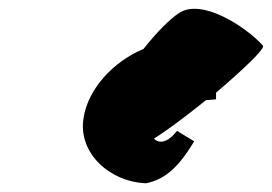

<svg xmlns="http://www.w3.org/2000/svg" viewBox="-20 -721 622 439"><path d="M171 -451C158 -371 231 -305 314 -302C352 -310 384 -331 424 -398C424 -398 387 -420 385 -422C363 -394 344 -392 332 -404C376 -432 422 -469 451 -492C467 -493 474 -494 474 -494V-509C475 -509 475 -510 475 -510C488 -521 590 -608 581 -617C542 -660 441 -726 389 -691C368 -677 338 -647 308 -609C240 -581 181 -518 171 -451Z"/></svg>

Font: Ampere
Style: CndIta
Weight: 400
Version: Version 1